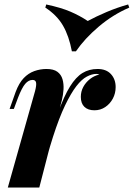

<svg xmlns="http://www.w3.org/2000/svg" viewBox="-20 -840 599 860"><path d="M156 0H15L137 -432Q144 -459 141.5 -470.5Q139 -482 126 -482Q108 -482 93 -464.5Q78 -447 61 -403L42 -352H23L50 -428Q65 -468 86 -490Q107 -512 133.5 -521.5Q160 -531 188 -531Q220 -531 237 -518.5Q254 -506 260 -485Q266 -464 264.5 -439.5Q263 -415 257 -391ZM412 -509Q392 -509 369 -497Q346 -485 322 -454Q298 -423 271.5 -368Q245 -313 217.5 -227.5Q190 -142 161 -21L183 -156Q215 -266 241 -338Q267 -410 293.5 -452.5Q320 -495 349.5 -513Q379 -531 417 -531Q456 -531 477 -508Q498 -485 498 -450Q498 -422 485.5 -398.5Q473 -375 451.5 -360.5Q430 -346 403 -346Q374 -346 358 -361.5Q342 -377 342 -406Q342 -430 353 -450.5Q364 -471 383 -486Q402 -501 425 -506Q422 -507 419 -508Q416 -509 412 -509ZM373 -746Q410 -766 457 -786Q504 -806 554 -820L559 -806Q485 -774 422 -720.5Q359 -667 320 -610H302Q289 -679 262 -725.5Q235 -772 183 -806L187 -820Q253 -806 295 -788Q337 -770 373 -746Z"/></svg>

Font: Playfair Display
Style: Bold Italic
Weight: 700
Italic angle: -14°
Designer: Claus Eggers Sørensen
Foundry: Claus Eggers Sørensen
Version: Version 1.203